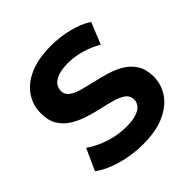

<svg xmlns="http://www.w3.org/2000/svg" viewBox="-189 -865 1030 1030"><g transform="rotate(-45 326.5 -350.0)"><path d="M322 12Q238 12 161 -10.5Q84 -33 37 -69L92 -191Q137 -159 198.5 -138.5Q260 -118 323 -118Q371 -118 400.5 -127.5Q430 -137 444 -154Q458 -171 458 -193Q458 -221 436 -237.5Q414 -254 378 -264.5Q342 -275 298.5 -284.5Q255 -294 211.5 -308Q168 -322 132 -344Q96 -366 73.5 -402Q51 -438 51 -494Q51 -554 83.5 -603.5Q116 -653 181.5 -682.5Q247 -712 346 -712Q412 -712 476 -696.5Q540 -681 589 -650L539 -527Q490 -555 441 -568.5Q392 -582 345 -582Q298 -582 268 -571Q238 -560 225 -542.5Q212 -525 212 -502Q212 -475 234 -458.5Q256 -442 292 -432Q328 -422 371.5 -412Q415 -402 458.5 -389Q502 -376 538 -354Q574 -332 596.5 -296Q619 -260 619 -205Q619 -146 586 -97Q553 -48 487.5 -18Q422 12 322 12Z"/></g></svg>

Font: MOST Montserrat
Style: Bold
Weight: 700
Designer: Julieta Ulanovsky
Foundry: Julieta Ulanovsky
Version: Version 8.000;March 11, 2024;FontCreator 15.0.0.2926 64-bit